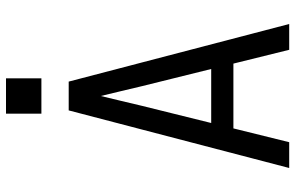

<svg xmlns="http://www.w3.org/2000/svg" viewBox="-192 -792 984 640"><g transform="rotate(-90 300.0 -472.0)"><path d="M60 0 188 -490 252 -735H348L412 -490L540 0H454L408 -186H192L146 0ZM390 -260 333 -490Q325 -525 316.5 -559.5Q308 -594 300 -628Q292 -594 283.5 -559.5Q275 -525 267 -490L210 -260ZM241 -826V-944H359V-826Z"/></g></svg>

Font: Iosevka SS04 Extended
Style: Regular
Weight: 400
Width: 7
Monospace: yes
Designer: Belleve Invis
Foundry: Belleve Invis
Version: Version 19.0.0; ttfautohint (v1.8.4)